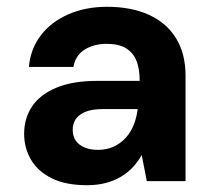

<svg xmlns="http://www.w3.org/2000/svg" viewBox="-20 -533 625 565"><path d="M236 12Q173 12 132 -8.5Q91 -29 71 -63.5Q51 -98 51 -139Q51 -185 74.5 -220Q98 -255 146 -275Q194 -295 266 -295H391Q391 -332 381 -355.5Q371 -379 350 -391.5Q329 -404 294 -404Q256 -404 229 -387Q202 -370 196 -336H65Q70 -390 100.5 -429.5Q131 -469 181.5 -491Q232 -513 295 -513Q366 -513 418 -489.5Q470 -466 498 -420.5Q526 -375 526 -310V0H412L397 -77Q386 -57 371 -41Q356 -25 336 -13Q316 -1 291 5.5Q266 12 236 12ZM268 -92Q294 -92 314.5 -101.5Q335 -111 350 -127.5Q365 -144 373.5 -165.5Q382 -187 385 -211V-212H282Q251 -212 231.5 -204Q212 -196 203 -182.5Q194 -169 194 -151Q194 -132 203 -119Q212 -106 229 -99Q246 -92 268 -92Z"/></svg>

Font: DM Sans 17pt
Style: Bold
Weight: 700
Version: Version 4.004;gftools[0.9.30]